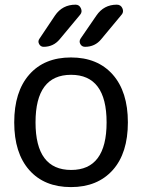

<svg xmlns="http://www.w3.org/2000/svg" viewBox="-20 -800 594 810"><path d="M456.1 -83Q391.6 -10.7 279.3 -10.7Q167 -10.7 103.5 -82.5Q40 -154.3 40 -283.7Q40 -413.1 103.5 -485.4Q167 -557.6 279.3 -557.6Q391.6 -557.6 455.6 -485.4Q519.5 -413.1 519.5 -283.7Q519.5 -154.3 456.1 -83ZM231.4 -633.8Q205.1 -602.5 164.1 -602.5Q151.4 -602.5 145 -614.3Q138.7 -626 146.5 -636.7L211.9 -734.4Q243.2 -780.3 298.8 -780.3Q314.5 -780.3 321.3 -765.1Q328.1 -750 318.4 -738.3ZM407.2 -634.8Q380.9 -602.5 338.9 -602.5Q325.2 -602.5 318.8 -614.3Q312.5 -626 320.3 -637.7L386.7 -734.4Q418 -780.3 472.7 -780.3Q489.3 -780.3 496.1 -765.6Q499 -758.8 499 -753.9Q499 -745.1 493.2 -738.3ZM280.3 -83Q429.7 -83 429.7 -283.7Q429.7 -484.4 279.8 -484.4Q129.9 -484.4 129.9 -283.7Q129.9 -83 280.3 -83Z"/></svg>

Font: Gen Jyuu GothicX Regular
Style: Regular
Weight: 400
Designer: [Source Han Sans]
Ryoko NISHIZUKA  (kana & ideographs); Paul D. Hunt (Latin, Greek & Cyrillic); Wenlong ZHANG  (bopomofo
Version: Version 1.002.20150607